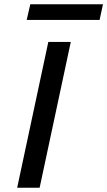

<svg xmlns="http://www.w3.org/2000/svg" viewBox="-20 -886 506 906"><path d="M61 0 208 -688H314L167 0ZM106 -792 123 -866H466L450 -792Z"/></svg>

Font: Saira Expanded Medium
Style: Italic
Weight: 500
Width: 7
Italic angle: -12°
Designer: Hector Gatti with collaboration of the Omnibus-Type team
Foundry: Omnibus-Type
Version: Version 1.101